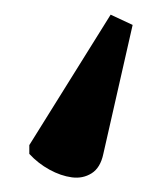

<svg xmlns="http://www.w3.org/2000/svg" viewBox="-20 -50 221 262"><path d="M131 -30 161 -16 121 160Q117 179 105 186.5Q93 194 78 192Q63 190 47.5 181.5Q32 173 20 160V148Z"/></svg>

Font: Noto Serif ExtraCondensed
Style: Regular
Weight: 400
Width: 2
Designer: Monotype Design Team
Foundry: Monotype Imaging Inc.
Version: Version 2.013